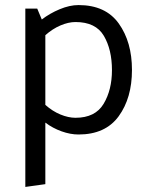

<svg xmlns="http://www.w3.org/2000/svg" viewBox="-20 -519 592 758"><path d="M159 -105Q187 -80 218.5 -67Q250 -54 278 -54Q356 -54 389 -109Q422 -164 422 -242Q422 -323 390 -377.5Q358 -432 278 -432Q250 -432 218.5 -418.5Q187 -405 159 -380ZM80 219V-485H127L145 -442Q176 -466 215.5 -482.5Q255 -499 290 -499Q397 -499 449 -426Q501 -353 501 -243Q501 -132 448.5 -60Q396 12 290 12Q258 12 223 -0.5Q188 -13 159 -35V208Z"/></svg>

Font: Palanquin
Style: Regular
Weight: 400
Designer: Pria Ravichandran
Version: Version 1.0.4